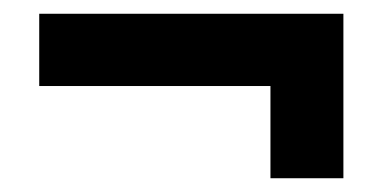

<svg xmlns="http://www.w3.org/2000/svg" viewBox="-20 -395 557 279"><path d="M373 -136H479V-375H37V-270H373Z"/></svg>

Font: Kanit Medium
Style: Regular
Weight: 500
Designer: Katatrad Team
Foundry: CadsonDemak
Version: Version 1.000;PS 001.000;hotconv 1.0.88;makeotf.lib2.5.64775